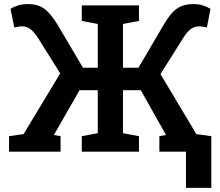

<svg xmlns="http://www.w3.org/2000/svg" viewBox="-20 -737 1068 933"><path d="M23.9 0V-75.2L94.7 -85.4L272.5 -380.4L165.5 -551.3Q144 -584 126.5 -596.4Q108.9 -608.9 87.9 -608.9Q78.1 -608.9 68.4 -607.2Q58.6 -605.5 49.3 -603.5L31.2 -693.8Q47.9 -704.6 68.6 -710.9Q89.4 -717.3 116.2 -717.3Q162.1 -717.3 193.6 -695.6Q225.1 -673.8 259.8 -616.7L383.3 -407.7H455.1V-620.6L377.4 -635.3V-710.9H655.3V-635.3L577.6 -620.6V-407.7H652.8L775.4 -616.7Q808.6 -674.3 840.6 -695.8Q872.6 -717.3 918.9 -717.3Q945.3 -717.3 965.8 -710.9Q986.3 -704.6 1002.9 -693.8L985.4 -603.5Q976.1 -605.5 966.6 -607.2Q957 -608.9 947.8 -608.9Q926.8 -608.9 908.4 -596.7Q890.1 -584.5 869.6 -551.3L759.8 -377L934.1 -85.4L1006.8 -75.2V0H754.4V-75.2L786.6 -81.1L785.6 -83L664.1 -298.8H577.6V-89.8L655.3 -75.2V0H377.4V-75.2L455.1 -89.8V-298.8H366.7L243.2 -83.5L242.2 -81.1L274.4 -75.2V0ZM883.8 175.8V-67.9H1006.8V175.8Z"/></svg>

Font: Roboto Slab Medium
Style: Regular
Weight: 500
Designer: Google
Version: Version 2.001; ttfautohint (v1.8.3)